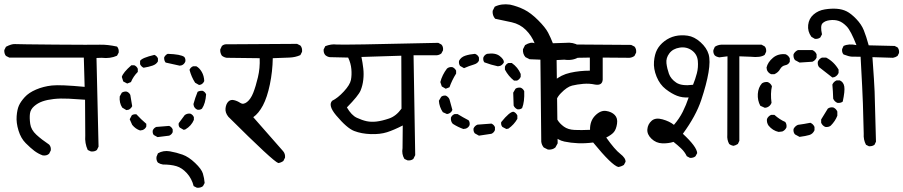

<svg xmlns="http://www.w3.org/2000/svg" viewBox="-27 -762 4248 903"><path d="M400.4 -49.8 385.7 -56.6Q371.1 -87.9 374 -125L373 -293Q335.9 -295.9 296.4 -297.9Q256.8 -299.8 226.1 -296.4Q195.3 -293 172.9 -285.2Q150.4 -277.3 133.3 -262.2Q116.2 -247.1 113.8 -227.1Q111.3 -207 115.2 -179.2Q119.1 -151.4 144 -128.4Q168.9 -105.5 204.1 -82Q213.9 -71.3 211.9 -54.7L204.1 -39.1Q192.4 -28.3 173.8 -31.2Q152.3 -39.1 134.3 -52.7Q116.2 -66.4 93.8 -88.9Q71.3 -111.3 60.1 -147.9Q48.8 -184.6 51.3 -215.8Q53.7 -247.1 62 -265.6Q70.3 -284.2 89.4 -305.2Q108.4 -326.2 142.6 -340.8Q176.8 -355.5 216.8 -359.9Q256.8 -364.3 371.1 -353.5L367.2 -491.2H16.6L1 -499Q-7.8 -509.8 -6.8 -526.4L1 -542Q27.3 -555.7 43 -554.7Q58.6 -553.7 233.4 -552.2Q408.2 -550.8 443.4 -551.8Q478.5 -552.7 523.4 -543Q533.2 -532.2 531.2 -514.6L523.4 -500Q491.2 -485.4 451.2 -490.2L426.8 -489.3L436.5 -72.3L428.7 -56.6Q418 -47.9 400.4 -49.8Z M899.4 121.1 883.8 113.3Q875 78.1 852.1 52.7Q829.1 27.3 802.7 19.5Q776.4 11.7 739.3 11.7Q726.6 9.8 715.8 2.9Q707 -7.8 709 -24.4L715.8 -41Q741.2 -55.7 772 -50.3Q802.7 -44.9 831.5 -34.7Q860.4 -24.4 890.6 4.4Q920.9 33.2 927.2 54.2Q933.6 75.2 935.5 98.6L927.7 113.3Q917 122.1 899.4 121.1ZM713.9 -117.2 696.3 -127Q689.5 -134.8 691.4 -148.4Q696.3 -160.2 708 -165L768.6 -169.9Q780.3 -165 785.2 -153.3V-140.6Q780.3 -128.9 768.6 -124ZM631.8 -148.4Q610.4 -155.3 594.7 -174.8L583 -201.2L592.8 -219.7Q600.6 -225.6 614.3 -224.6Q635.7 -201.2 661.1 -179.7V-167Q656.2 -155.3 643.6 -150.4ZM836.9 -151.4 818.4 -162.1Q811.5 -169.9 813.5 -182.6L841.8 -220.7Q853.5 -229.5 868.2 -227.5Q879.9 -222.7 884.8 -210.9V-198.2Q873 -169.9 844.7 -153.3ZM567.4 -244.1 547.9 -255.9Q533.2 -278.3 536.1 -308.6L545.9 -326.2Q556.6 -333 569.3 -331.1Q581.1 -326.2 585.9 -315.4Q589.8 -294.9 594.7 -262.7Q588.9 -251 578.1 -246.1ZM901.4 -246.1Q889.6 -251 884.8 -262.7L882.8 -272.5Q890.6 -301.8 902.3 -330.1Q912.1 -335.9 925.8 -335Q937.5 -330.1 942.4 -318.4Q939.5 -275.4 922.9 -251Q914.1 -244.1 901.4 -246.1ZM909.2 -362.3 890.6 -373Q873 -400.4 864.3 -433.6Q869.1 -445.3 880.9 -450.2H896.5Q911.1 -442.4 921.9 -423.8Q932.6 -405.3 933.6 -380.9Q928.7 -369.1 918 -364.3ZM571.3 -369.1 552.7 -378.9 545.9 -400.4Q551.8 -420.9 590.8 -455.1H604.5Q616.2 -450.2 621.1 -438.5V-423.8Q599.6 -402.3 588.9 -376ZM648.4 -443.4Q637.7 -448.2 631.8 -460V-475.6Q640.6 -490.2 699.2 -503.9Q710.9 -499 715.8 -487.3V-473.6Q709 -460 690.9 -453.6Q672.9 -447.3 648.4 -443.4ZM818.4 -453.1Q785.2 -460 752 -467.8Q744.1 -477.5 745.1 -492.2Q751 -503.9 761.7 -508.8Q823.2 -506.8 839.8 -494.1Q846.7 -485.4 844.7 -472.7Q839.8 -460 828.1 -455.1Z M1282.2 4.9Q1259.8 -1 1046.9 -212.9Q1031.2 -232.4 1033.7 -252.9Q1036.1 -273.4 1046.9 -284.2Q1057.6 -294.9 1073.7 -291Q1089.8 -287.1 1103.5 -277.8Q1117.2 -268.6 1134.8 -282.2Q1152.3 -295.9 1164.1 -325.7Q1175.8 -355.5 1186 -398.4Q1196.3 -441.4 1194.3 -488.3L1039.1 -490.2Q1026.4 -492.2 1016.6 -500Q1007.8 -512.7 1008.8 -529.3L1016.6 -545.9Q1027.3 -555.7 1044.9 -553.7L1370.1 -555.7L1385.7 -547.9Q1395.5 -537.1 1393.6 -518.6L1385.7 -502.9Q1362.3 -492.2 1333.5 -491.2Q1304.7 -490.2 1255.9 -488.3Q1254.9 -425.8 1242.2 -364.7Q1229.5 -303.7 1209.5 -266.1Q1189.5 -228.5 1164.1 -210.9L1304.7 -50.8Q1315.4 -38.1 1313.5 -20.5L1305.7 -4.9Q1294.9 2.9 1282.2 4.9Z M1889.6 -7.8 1875 -14.6Q1861.3 -37.1 1866.2 -65.4L1867.2 -171.9Q1825.2 -150.4 1793 -140.1Q1760.7 -129.9 1716.8 -131.3Q1672.9 -132.8 1638.7 -146Q1604.5 -159.2 1553.7 -219.7Q1514.6 -266.6 1535.2 -288.1Q1561.5 -300.8 1590.3 -332Q1619.1 -363.3 1623.5 -386.2Q1627.9 -409.2 1625.5 -437Q1623 -464.8 1610.4 -491.2L1523.4 -493.2Q1511.7 -495.1 1502.9 -502.9Q1494.1 -512.7 1495.1 -529.3L1502.9 -544.9Q1531.2 -555.7 1554.7 -552.7Q1578.1 -549.8 2034.2 -560.5L2048.8 -552.7Q2058.6 -543 2056.6 -525.4L2048.8 -510.7Q2039.1 -502.9 2026.4 -502H1918L1925.8 -32.2L1917 -14.6Q1906.2 -5.9 1889.6 -7.8ZM1861.3 -251 1860.4 -500 1672.9 -494.1Q1678.7 -465.8 1681.6 -439.9Q1684.6 -414.1 1681.6 -387.2Q1678.7 -360.4 1668.9 -336.4Q1659.2 -312.5 1604.5 -256.8Q1626 -219.7 1651.4 -208Q1676.8 -196.3 1697.8 -191.9Q1718.8 -187.5 1744.1 -190.4Q1769.5 -193.4 1802.7 -204.6Q1835.9 -215.8 1861.3 -251Z M2549.8 -58.6 2530.3 -68.4Q2520.5 -80.1 2518.6 -95.7L2514.6 -481.4L2463.9 -483.4L2444.3 -493.2Q2430.7 -508.8 2432.6 -530.3L2442.4 -549.8Q2469.7 -566.4 2487.3 -558.6Q2473.6 -593.8 2446.3 -621.1Q2418.9 -648.4 2379.9 -657.2Q2340.8 -666 2301.8 -673.8Q2288.1 -689.5 2290 -710.9L2299.8 -730.5Q2331.1 -746.1 2372.1 -740.2Q2407.2 -732.4 2438.5 -716.8Q2469.7 -701.2 2503.9 -667Q2538.1 -632.8 2550.8 -608.4Q2563.5 -584 2573.2 -558.6L2632.8 -560.5Q2668 -564.5 2695.3 -547.9Q2707 -534.2 2705.1 -512.7L2695.3 -493.2Q2666 -475.6 2627 -481.4L2590.8 -479.5L2595.7 -87.9L2585 -68.4Q2571.3 -56.6 2549.8 -58.6ZM2225.6 -124 2206.1 -134.8Q2198.2 -144.5 2200.2 -158.2Q2206.1 -170.9 2218.8 -175.8Q2251 -177.7 2284.2 -180.7Q2295.9 -175.8 2300.8 -164.1V-150.4Q2295.9 -137.7 2284.2 -132.8ZM2152.3 -155.3Q2127 -164.1 2102.5 -179.7Q2091.8 -191.4 2093.8 -209Q2098.6 -220.7 2111.3 -225.6H2125Q2150.4 -210 2176.8 -196.3Q2183.6 -187.5 2181.6 -173.8Q2176.8 -162.1 2164.1 -157.2ZM2354.5 -155.3 2335.9 -165Q2328.1 -173.8 2330.1 -187.5Q2371.1 -238.3 2388.7 -236.3Q2400.4 -231.4 2406.2 -218.8V-203.1Q2390.6 -175.8 2364.3 -157.2ZM2075.2 -225.6 2055.7 -234.4Q2039.1 -258.8 2037.1 -288.1L2047.9 -306.6Q2055.7 -313.5 2069.3 -312.5Q2082 -306.6 2086.9 -294.9Q2093.8 -270.5 2100.6 -245.1Q2095.7 -232.4 2083 -227.5ZM2406.2 -248Q2393.6 -253.9 2388.7 -265.6L2386.7 -326.2L2397.5 -344.7Q2407.2 -351.6 2421.9 -349.6Q2433.6 -344.7 2438.5 -333Q2440.4 -283.2 2428.7 -253.9Q2419.9 -246.1 2406.2 -248ZM2069.3 -344.7 2050.8 -355.5 2043.9 -376Q2052.7 -410.2 2075.2 -439.5Q2085 -448.2 2100.6 -446.3Q2112.3 -441.4 2118.2 -429.7V-416Q2098.6 -384.8 2086.9 -351.6ZM2390.6 -382.8Q2364.3 -403.3 2347.7 -434.6V-448.2Q2352.5 -460.9 2364.3 -465.8H2379.9Q2409.2 -445.3 2421.9 -414.1V-400.4Q2416 -387.7 2404.3 -382.8ZM2155.3 -441.4 2136.7 -452.1Q2129.9 -461.9 2131.8 -475.6Q2140.6 -493.2 2161.1 -500Q2181.6 -506.8 2207 -508.8Q2220.7 -503.9 2225.6 -491.2V-477.5Q2220.7 -463.9 2200.2 -458Q2179.7 -452.1 2155.3 -441.4ZM2314.5 -450.2Q2282.2 -457 2251 -468.8Q2244.1 -477.5 2246.1 -491.2Q2251 -503.9 2263.7 -508.8Q2302.7 -514.6 2323.2 -498.5Q2343.8 -482.4 2342.8 -468.8Q2336.9 -457 2325.2 -452.1Z M2880.9 23.4Q2850.6 15.6 2762.7 -91.8Q2723.6 -86.9 2690.9 -88.4Q2658.2 -89.8 2627.4 -96.2Q2596.7 -102.5 2573.2 -127.4Q2549.8 -152.3 2534.7 -183.1Q2519.5 -213.9 2520 -251Q2520.5 -288.1 2534.2 -321.3Q2547.9 -354.5 2579.6 -382.3Q2611.3 -410.2 2655.3 -419.9Q2699.2 -429.7 2747.1 -429.7V-491.2L2521.5 -487.3L2505.9 -495.1Q2497.1 -505.9 2498 -524.4L2505.9 -540Q2532.2 -551.8 2564 -552.7Q2595.7 -553.7 2941.4 -550.8L2957 -543Q2966.8 -532.2 2964.8 -514.6L2957 -499Q2946.3 -491.2 2933.6 -490.2L2807.6 -491.2V-387.7Q2805.7 -358.4 2771.5 -364.3Q2745.1 -370.1 2716.3 -367.7Q2687.5 -365.2 2663.6 -359.4Q2639.6 -353.5 2610.4 -323.2Q2581.1 -293 2583 -253.9Q2585 -214.8 2595.2 -197.8Q2605.5 -180.7 2625 -166.5Q2644.5 -152.3 2675.3 -150.9Q2706.1 -149.4 2748 -151.4Q2747.1 -193.4 2772.5 -218.8Q2797.9 -244.1 2823.7 -240.2Q2849.6 -236.3 2864.3 -221.2Q2878.9 -206.1 2875 -180.2Q2871.1 -154.3 2860.4 -141.1Q2849.6 -127.9 2824.2 -115.2Q2864.3 -58.6 2890.1 -38.6Q2916 -18.6 2915 -1L2907.2 13.7Q2894.5 21.5 2880.9 23.4Z M3217.8 -19.5 3203.1 -27.3Q3193.4 -47.9 3176.3 -64Q3159.2 -80.1 3140.6 -94.7Q3116.2 -86.9 3087.4 -87.9Q3058.6 -88.9 3037.1 -109.4Q3015.6 -129.9 3017.6 -153.8Q3019.5 -177.7 3037.6 -193.8Q3055.7 -210 3088.9 -200.7Q3122.1 -191.4 3142.6 -174.8Q3168 -204.1 3184.1 -236.3Q3200.2 -268.6 3211.9 -303.7Q3182.6 -301.8 3157.2 -311.5Q3131.8 -321.3 3104 -342.8Q3076.2 -364.3 3061 -401.4Q3045.9 -438.5 3048.8 -472.7Q3051.8 -506.8 3063.5 -528.8Q3075.2 -550.8 3098.1 -568.4Q3121.1 -585.9 3148.4 -592.3Q3175.8 -598.6 3207 -594.2Q3238.3 -589.8 3267.6 -563.5Q3296.9 -537.1 3305.7 -506.8Q3314.5 -476.6 3305.2 -421.4Q3295.9 -366.2 3271 -291.5Q3246.1 -216.8 3184.6 -132.8Q3250 -72.3 3252 -42L3244.1 -27.3Q3234.4 -18.6 3217.8 -19.5ZM3422.9 -76.2Q3411.1 -78.1 3402.3 -85Q3391.6 -104.5 3393.6 -127.9L3394.5 -497.1L3355.5 -492.2Q3343.8 -494.1 3335 -501Q3326.2 -511.7 3328.1 -526.4L3335 -542Q3348.6 -550.8 3364.3 -551.8H3554.7L3569.3 -543.9Q3578.1 -534.2 3576.2 -518.6L3569.3 -503.9Q3549.8 -490.2 3503.9 -495.1L3450.2 -497.1V-99.6L3443.4 -85Q3432.6 -78.1 3422.9 -76.2ZM3232.4 -363.3Q3243.2 -389.6 3250.5 -417.5Q3257.8 -445.3 3254.9 -476.1Q3252 -506.8 3227.1 -524.9Q3202.1 -543 3169.9 -538.1Q3137.7 -533.2 3121.1 -511.2Q3104.5 -489.3 3107.4 -464.4Q3110.4 -439.5 3119.1 -415Q3127.9 -390.6 3153.3 -373.5Q3178.7 -356.4 3232.4 -363.3Z M4059.6 -74.2 4045.9 -81.1Q4033.2 -104.5 4035.2 -133.8Q4031.2 -304.7 4027.8 -356.9Q4024.4 -409.2 4020.5 -495.1Q3992.2 -495.1 3979 -495.6Q3965.8 -496.1 3940.4 -505.9Q3931.6 -515.6 3933.6 -531.2L3940.4 -545.9Q3964.8 -557.6 4001 -549.8Q3974.6 -617.2 3955.6 -637.2Q3936.5 -657.2 3917.5 -663.6Q3898.4 -669.9 3875.5 -667Q3852.5 -664.1 3841.3 -652.3Q3830.1 -640.6 3838.9 -600.6L3831.1 -585.9Q3821.3 -578.1 3805.7 -579.1L3789.1 -588.9Q3770.5 -614.3 3773.9 -644.5Q3777.3 -674.8 3799.3 -693.8Q3821.3 -712.9 3852.1 -717.8Q3882.8 -722.7 3908.7 -720.7Q3934.6 -718.8 3955.1 -708.5Q3975.6 -698.2 4000 -672.9Q4024.4 -647.5 4035.6 -619.6Q4046.9 -591.8 4058.6 -548.8L4180.7 -545.9L4194.3 -539.1Q4203.1 -528.3 4201.2 -512.7L4194.3 -499Q4184.6 -492.2 4172.9 -490.2L4076.2 -493.2Q4085 -371.1 4086.4 -332Q4087.9 -293 4092.8 -95.7L4085.9 -81.1Q4075.2 -73.2 4059.6 -74.2ZM3733.4 -118.2 3711.9 -129.9Q3703.1 -139.6 3705.1 -155.3Q3711.9 -168.9 3725.6 -174.8Q3754.9 -178.7 3784.2 -184.6Q3797.9 -178.7 3803.7 -165V-149.4Q3795.9 -131.8 3779.3 -127Q3762.7 -122.1 3733.4 -118.2ZM3634.8 -141.6Q3607.4 -147.5 3587.9 -170.9Q3578.1 -184.6 3580.1 -202.1Q3585.9 -215.8 3599.6 -221.7H3615.2Q3640.6 -199.2 3666 -188.5Q3673.8 -178.7 3671.9 -163.1Q3666 -149.4 3652.3 -143.6ZM3854.5 -165Q3840.8 -170.9 3835 -184.6V-200.2L3866.2 -251Q3876 -258.8 3891.6 -256.8Q3905.3 -251 3911.1 -237.3V-217.8Q3901.4 -192.4 3879.9 -170.9Q3870.1 -163.1 3854.5 -165ZM3570.3 -254.9 3548.8 -264.6Q3535.2 -290 3537.1 -320.3Q3539.1 -350.6 3556.6 -370.1Q3568.4 -377.9 3584 -376Q3597.7 -370.1 3603.5 -356.4Q3595.7 -323.2 3601.6 -278.3Q3595.7 -262.7 3580.1 -256.8ZM3911.1 -278.3Q3897.5 -284.2 3891.6 -297.9Q3890.6 -334 3887.7 -364.3Q3893.6 -377.9 3907.2 -383.8H3922.9Q3940.4 -376 3943.8 -355Q3947.3 -334 3936.5 -284.2Q3926.8 -276.4 3911.1 -278.3ZM3887.7 -397.5 3825.2 -446.3Q3817.4 -456.1 3819.3 -471.7Q3825.2 -485.4 3838.9 -491.2H3858.4Q3895.5 -471.7 3917 -434.6V-418.9Q3911.1 -405.3 3897.5 -399.4ZM3599.6 -413.1Q3585.9 -418.9 3580.1 -432.6L3578.1 -444.3Q3584 -469.7 3608.4 -490.2Q3632.8 -510.7 3668 -506.8Q3681.6 -501 3687.5 -487.3V-471.7Q3681.6 -458 3666 -455.1Q3650.4 -452.1 3641.6 -436.5Q3632.8 -420.9 3615.2 -413.1ZM3733.4 -467.8 3711.9 -479.5Q3703.1 -491.2 3705.1 -506.8Q3711.9 -520.5 3725.6 -526.4H3793.9Q3807.6 -520.5 3813.5 -506.8V-491.2Q3807.6 -477.5 3793.9 -471.7Z"/></svg>

Font: JasonHandwriting1
Style: Regular
Weight: 400
Version: Version 1.48.20